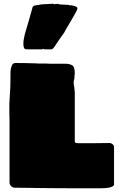

<svg xmlns="http://www.w3.org/2000/svg" viewBox="-20 -997 655 1027"><path d="M517 10H366Q313 10 274 9.5Q235 9 211 9Q188 9 171 8.5Q154 8 143 8L58 7Q48 7 39.5 -1.5Q31 -10 31 -20V-347L30 -403Q29 -447 32.5 -486Q36 -525 36 -580V-604Q36 -635 46 -651Q51 -660 64 -660Q90 -660 117 -659.5Q144 -659 174 -658Q178 -657 185 -657Q192 -657 199 -657Q216 -657 228.5 -657Q241 -657 249 -656H331Q350 -656 365 -648.5Q380 -641 380 -603L379 -595Q379 -593 378.5 -589Q378 -585 378 -578Q374 -565 374 -556Q374 -550 375 -542.5Q376 -535 378 -527Q378 -521 378.5 -517Q379 -513 379 -511L380 -505V-243Q380 -234 386 -232.5Q392 -231 402 -231H478Q493 -231 514 -231.5Q535 -232 564 -232Q575 -232 582.5 -225.5Q590 -219 590 -212V-11Q590 -4 580.5 1Q571 6 560 7Q547 10 517 10ZM218 -733 210 -736 207 -733H124Q112 -733 108.5 -741Q105 -749 105 -763Q105 -780 108.5 -793.5Q112 -807 113 -815Q124 -851 134 -886Q144 -921 155 -961L163 -967L206 -974L265 -977L271 -974Q275 -976 281 -976H291Q293 -976 294 -975Q295 -974 298 -974L304 -973L346 -971L354 -968Q356 -968 356 -969H361Q382 -965 388 -961Q394 -958 394 -952Q394 -948 391 -942Q389 -937 381 -923Q379 -919 371.5 -906Q364 -893 351 -871Q346 -862 342 -856Q338 -850 336 -846L323 -822Q306 -798 297 -785.5Q288 -773 283.5 -765.5Q279 -758 272 -748Q262 -733 255 -733Z"/></svg>

Font: Sigmar
Style: Regular
Weight: 400
Designer: Vernon Adams
Foundry: Vernon Adams
Version: Version 1.000; ttfautohint (v1.8.4.7-5d5b);gftools[0.9.24]